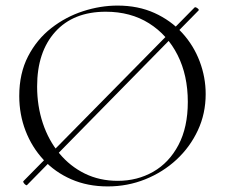

<svg xmlns="http://www.w3.org/2000/svg" viewBox="-20 -656 806 688"><path d="M77 7Q76 9 72 6.5Q68 4 65 -0.5Q62 -5 64 -7L677 -629Q680 -632 687.5 -626.5Q695 -621 691 -618ZM366 12Q294 12 235.5 -13.5Q177 -39 135.5 -84Q94 -129 71.5 -187.5Q49 -246 49 -312Q49 -393 80.5 -454Q112 -515 164 -555.5Q216 -596 278 -616Q340 -636 401 -636Q475 -636 533.5 -609.5Q592 -583 633 -538Q674 -493 695.5 -436Q717 -379 717 -319Q717 -249 689 -189Q661 -129 612.5 -84Q564 -39 500.5 -13.5Q437 12 366 12ZM402 -8Q472 -8 529 -40.5Q586 -73 619.5 -136.5Q653 -200 653 -291Q653 -386 616.5 -458.5Q580 -531 514 -572.5Q448 -614 359 -614Q243 -614 178 -542Q113 -470 113 -346Q113 -276 133.5 -214.5Q154 -153 192.5 -106.5Q231 -60 284 -34Q337 -8 402 -8Z"/></svg>

Font: Cormorant Light Light
Style: Regular
Weight: 300
Version: Version 4.000